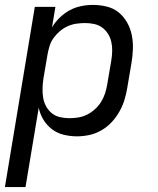

<svg xmlns="http://www.w3.org/2000/svg" viewBox="-24 -548 644 783"><path d="M-4 215 118 -520H202L188 -436Q200 -457 219 -475.5Q238 -494 260 -506Q282 -518 306.5 -523Q331 -528 355 -528Q384 -528 412 -521Q440 -514 460.5 -497Q481 -480 494.5 -456Q508 -432 513.5 -404.5Q519 -377 518 -348Q517 -319 512 -290L495 -190Q491 -165 483.5 -140.5Q476 -116 463 -93Q450 -70 431.5 -50Q413 -30 389.5 -16.5Q366 -3 340.5 2.5Q315 8 290 8Q262 8 235.5 1.5Q209 -5 188 -21Q167 -37 153 -60Q139 -83 134 -109L80 215ZM259 -66Q277 -66 295.5 -69Q314 -72 331 -80.5Q348 -89 363 -102.5Q378 -116 388 -132Q398 -148 404 -166Q410 -184 413 -202L430 -302Q433 -321 433.5 -340Q434 -359 430 -377Q426 -395 416.5 -410Q407 -425 393 -435.5Q379 -446 360.5 -450Q342 -454 323 -454Q306 -454 288 -451.5Q270 -449 253 -441.5Q236 -434 221.5 -422Q207 -410 195.5 -394.5Q184 -379 178.5 -361.5Q173 -344 170 -327L153 -227Q150 -207 149.5 -187.5Q149 -168 152 -149.5Q155 -131 164 -114.5Q173 -98 187 -86.5Q201 -75 220 -70.5Q239 -66 259 -66Z"/></svg>

Font: Iosevka Extended Oblique
Style: Regular
Weight: 400
Width: 7
Italic angle: -9°
Monospace: yes
Designer: Belleve Invis
Foundry: Belleve Invis
Version: Version 32.0.1; ttfautohint (v1.8.4)